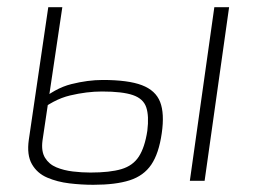

<svg xmlns="http://www.w3.org/2000/svg" viewBox="-20 -502 718 533"><path d="M153 -482 98 -112Q94 -82 105 -64Q116 -46 136.5 -37.5Q157 -29 182 -26Q207 -23 231 -23Q285 -23 317 -32.5Q349 -42 365.5 -67.5Q382 -93 389 -139Q394 -180 386 -204Q378 -228 349 -238Q320 -248 263 -248Q221 -248 174.5 -237Q128 -226 82 -188L87 -218Q132 -257 178 -268.5Q224 -280 265 -280Q336 -280 374 -265.5Q412 -251 424.5 -219Q437 -187 429 -132Q421 -76 400 -45Q379 -14 340 -1.5Q301 11 239 11Q206 11 172.5 7Q139 3 111 -9Q83 -21 68.5 -46.5Q54 -72 60 -114L114 -482ZM616 -482 548 0H507L575 -482Z"/></svg>

Font: Exo 2 ExtraLight
Style: Italic
Weight: 250
Italic angle: -8°
Designer: Natanael Gama
Foundry: Natanael Gama
Version: Version 2.010